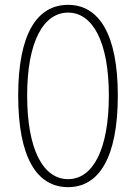

<svg xmlns="http://www.w3.org/2000/svg" viewBox="-20 -759 561 792"><path d="M261 13C388 13 466 -109 466 -365C466 -618 388 -739 261 -739C132 -739 55 -618 55 -365C55 -109 132 13 261 13ZM261 -20C158 -20 92 -142 92 -365C92 -585 158 -707 261 -707C363 -707 429 -585 429 -365C429 -142 363 -20 261 -20Z"/></svg>

Font: Noto Sans Japanese Thin
Style: Regular
Weight: 100
Designer: Ryoko NISHIZUKA (kana & ideographs); Paul D. Hunt (Latin, Greek & Cyrillic); Wenlong ZHANG (bopomofo); Sandoll Communica
Foundry: Adobe Systems Incorporated
Version: Version 1.000;PS 1;hotconv 1.0.78;makeotf.lib2.5.61930